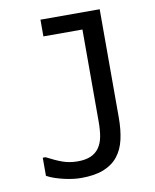

<svg xmlns="http://www.w3.org/2000/svg" viewBox="-79 -755 659 814"><g transform="rotate(-10 250.0 -348.5)"><path d="M406 -694V-227Q406 -175 396.5 -133.5Q387 -92 364 -63Q341 -34 302.5 -18.5Q264 -3 205 -3Q191 -3 173 -5Q155 -7 135 -11.5Q115 -16 95 -22.5Q75 -29 59 -38V-116H71Q109 -96 138.5 -85.5Q168 -75 203 -75Q237 -75 259.5 -85Q282 -95 295.5 -114.5Q309 -134 314 -161.5Q319 -189 319 -225V-622H151V-694Z"/></g></svg>

Font: D2Coding
Style: Regular
Weight: 400
Monospace: yes
Designer: Yong-Rak Park; Jeong-Hwan Yoon; Sang-Min Lee;
Foundry: NHN Corporation
Version: Version 1.3.2; Build 20180524